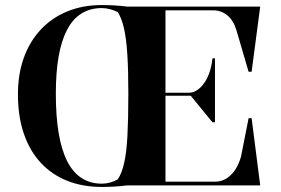

<svg xmlns="http://www.w3.org/2000/svg" viewBox="-20 -734 1111 760"><path d="M383 -7Q400 -7 416 -11.5Q432 -16 446 -24Q462 -47 471.5 -89Q481 -131 484.5 -198Q488 -265 488 -364Q488 -455 484 -518.5Q480 -582 470.5 -623Q461 -664 446 -686Q433 -693 416 -697.5Q399 -702 383 -702Q337 -702 302.5 -680.5Q268 -659 245.5 -616Q223 -573 212 -510Q201 -447 201 -363Q201 -275 212 -208.5Q223 -142 245.5 -97Q268 -52 302.5 -29.5Q337 -7 383 -7ZM825 -693H635V-367H727Q744 -367 757.5 -375.5Q771 -384 781 -396Q798 -416 808 -444Q818 -472 821 -503H831V-250H821L735 -355H635V-15H832Q866 -15 893 -40.5Q920 -66 934 -114L964 -266H976L1010 0H482Q458 3 433.5 4.5Q409 6 383 6Q308 6 247 -18Q186 -42 142 -89Q98 -136 74.5 -204.5Q51 -273 51 -361Q51 -440 74 -504.5Q97 -569 140.5 -616Q184 -663 245.5 -688.5Q307 -714 383 -714Q409 -714 434 -712.5Q459 -711 483 -708H1010L976 -450H964L916 -614Q904 -654 879.5 -673.5Q855 -693 825 -693Z"/></svg>

Font: Kalnia Medium
Style: Regular
Weight: 500
Designer: Frida Medrano
Foundry: Frida Medrano
Version: Version 1.105